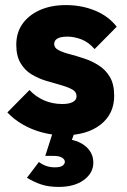

<svg xmlns="http://www.w3.org/2000/svg" viewBox="-20 -520 498 755"><path d="M231 12Q188 12 146.5 1Q105 -10 69.5 -30.5Q34 -51 9 -78L96 -166Q120 -140 153 -125.5Q186 -111 225 -111Q252 -111 266.5 -119Q281 -127 281 -141Q281 -159 263.5 -168.5Q246 -178 219 -185.5Q192 -193 162 -202Q132 -211 105 -227Q78 -243 61 -271.5Q44 -300 44 -344Q44 -391 68 -425.5Q92 -460 136 -480Q180 -500 239 -500Q301 -500 353.5 -478.5Q406 -457 439 -415L352 -327Q329 -354 300.5 -365Q272 -376 245 -376Q219 -376 206 -368.5Q193 -361 193 -347Q193 -332 210 -323Q227 -314 254 -307Q281 -300 311 -290Q341 -280 368 -263Q395 -246 412 -217.5Q429 -189 429 -143Q429 -72 375.5 -30Q322 12 231 12ZM211 215Q171 215 142.5 205.5Q114 196 86 179L133 117Q146 127 161.5 132.5Q177 138 196 138Q217 138 226 131.5Q235 125 235 116Q235 107 224 100Q213 93 190 93H158L192 -13H278L252 60L208 25Q274 24 310.5 50.5Q347 77 347 120Q347 160 310 187.5Q273 215 211 215Z"/></svg>

Font: Outfit
Style: Bold
Weight: 700
Designer: Rodrigo Fuenzalida
Foundry: fragTYPE
Version: Version 1.100;gftools[0.9.27]